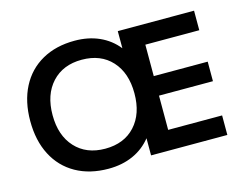

<svg xmlns="http://www.w3.org/2000/svg" viewBox="-95 -833 1286 997"><g transform="rotate(-15 548.0 -334.0)"><path d="M605 -576V-668H1015V-563H725V-394H1015V-289H725V-105H1015V0H605V-92Q565 -42 506.5 -16Q448 10 375 10Q274 10 199.5 -32Q125 -74 85 -151.5Q45 -229 45 -334Q45 -439 85 -516.5Q125 -594 199.5 -636Q274 -678 375 -678Q448 -678 506.5 -652Q565 -626 605 -576ZM605 -334Q605 -444 546 -508.5Q487 -573 385 -573Q284 -573 224.5 -508.5Q165 -444 165 -334Q165 -224 224.5 -159.5Q284 -95 385 -95Q487 -95 546 -159.5Q605 -224 605 -334Z"/></g></svg>

Font: Madhuban Medium
Style: Regular
Weight: 500
Designer: jaikishan Patel
Foundry: MagicType
Version: Version 1.000